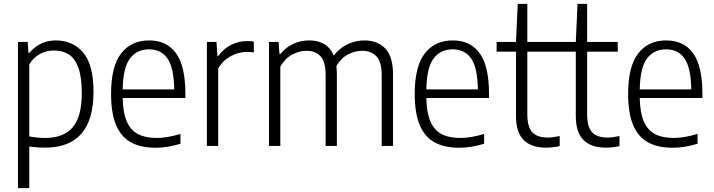

<svg xmlns="http://www.w3.org/2000/svg" viewBox="-20 -760 3717 1000"><path d="M73.5 -541.5H124L128.5 -484.5H133Q156 -513.5 191.5 -531.5Q227 -549.5 270.5 -549.5Q359 -549.5 413 -486.5Q467 -423.5 467 -281Q467 9 214 9Q177.5 9 132.5 3.5V220H73.5ZM406 -275Q406 -360 387.5 -409Q369 -458 337 -477.5Q305 -497 260 -497Q222 -497 187.5 -478.5Q153 -460 132.5 -424.5V-49.5Q149.5 -46 172.5 -43.8Q195.5 -41.5 215.5 -41.5Q311 -41.5 358.5 -96.8Q406 -152 406 -275Z M945.5 -249.5H619Q620.5 -172.5 640.5 -127Q660.5 -81.5 698.8 -61.5Q737 -41.5 796.5 -41.5Q850 -41.5 920 -62.5V-11.5Q853 9.5 790.5 9.5Q713 9.5 661.8 -18.8Q610.5 -47 584.5 -108.8Q558.5 -170.5 558.5 -271Q558.5 -414 611 -481.8Q663.5 -549.5 756.5 -549.5Q848.5 -549.5 897 -482.5Q945.5 -415.5 945.5 -270ZM619 -294.5H887.5Q885.5 -408 852.2 -455.5Q819 -503 756.5 -503Q692.5 -503 656.8 -455.2Q621 -407.5 619 -294.5Z M1057.5 -541.5H1107.5L1112.5 -468.5H1117Q1143.5 -506 1183 -526Q1222.5 -546 1267 -546Q1286 -546 1302 -543.5V-487Q1286.5 -489.5 1264.5 -489.5Q1222 -489.5 1181 -467Q1140 -444.5 1116.5 -404V0H1057.5Z M2027 -371.5V0H1968V-369.5Q1968 -437 1940.8 -466.2Q1913.5 -495.5 1865.5 -495.5Q1829.5 -495.5 1793 -476.8Q1756.5 -458 1732 -416Q1734.5 -394.5 1734.5 -372.5V0H1676V-369.5Q1676 -437.5 1649.8 -466.5Q1623.5 -495.5 1576 -495.5Q1539 -495.5 1501.5 -475.5Q1464 -455.5 1440 -413V0H1381V-541.5H1431L1435.5 -479H1440.5Q1470 -514.5 1508.2 -532Q1546.5 -549.5 1590 -549.5Q1685.5 -549.5 1718 -471Q1751.5 -512.5 1793.2 -531Q1835 -549.5 1877.5 -549.5Q1946 -549.5 1986.5 -507.8Q2027 -466 2027 -371.5Z M2527 -249.5H2200.5Q2202 -172.5 2222 -127Q2242 -81.5 2280.2 -61.5Q2318.5 -41.5 2378 -41.5Q2431.5 -41.5 2501.5 -62.5V-11.5Q2434.5 9.5 2372 9.5Q2294.5 9.5 2243.2 -18.8Q2192 -47 2166 -108.8Q2140 -170.5 2140 -271Q2140 -414 2192.5 -481.8Q2245 -549.5 2338 -549.5Q2430 -549.5 2478.5 -482.5Q2527 -415.5 2527 -270ZM2200.5 -294.5H2469Q2467 -408 2433.8 -455.5Q2400.5 -503 2338 -503Q2274 -503 2238.2 -455.2Q2202.5 -407.5 2200.5 -294.5Z M2895 -51.5V1Q2859 9 2823 9Q2747.5 9 2707.5 -30.8Q2667.5 -70.5 2667.5 -155.5V-491H2566.5V-541.5H2667.5L2676.5 -740H2726.5V-541.5H2886V-491H2726.5V-165Q2726.5 -99 2752.2 -71.2Q2778 -43.5 2833 -43.5Q2858 -43.5 2895 -51.5Z M3206.5 -51.5V1Q3170.5 9 3134.5 9Q3059 9 3019 -30.8Q2979 -70.5 2979 -155.5V-491H2878V-541.5H2979L2988 -740H3038V-541.5H3197.5V-491H3038V-165Q3038 -99 3063.8 -71.2Q3089.5 -43.5 3144.5 -43.5Q3169.5 -43.5 3206.5 -51.5Z M3638.5 -249.5H3312Q3313.5 -172.5 3333.5 -127Q3353.5 -81.5 3391.8 -61.5Q3430 -41.5 3489.5 -41.5Q3543 -41.5 3613 -62.5V-11.5Q3546 9.5 3483.5 9.5Q3406 9.5 3354.8 -18.8Q3303.5 -47 3277.5 -108.8Q3251.5 -170.5 3251.5 -271Q3251.5 -414 3304 -481.8Q3356.5 -549.5 3449.5 -549.5Q3541.5 -549.5 3590 -482.5Q3638.5 -415.5 3638.5 -270ZM3312 -294.5H3580.5Q3578.5 -408 3545.2 -455.5Q3512 -503 3449.5 -503Q3385.5 -503 3349.8 -455.2Q3314 -407.5 3312 -294.5Z"/></svg>

Font: Encode Sans Semi Condensed Light
Style: Regular
Weight: 300
Width: 4
Designer: Multiple Designers
Foundry: Impallari Type
Version: Version 2.000